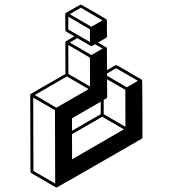

<svg xmlns="http://www.w3.org/2000/svg" viewBox="-20 -763 772 858"><path d="M232.9 75.2H231Q231 74.7 229.5 74.7V74.2L119.6 10.3Q116.2 8.3 116.2 4.9L115.2 -338.9Q115.7 -342.3 118.7 -344.2L272.5 -432.6L272 -574.2Q272.5 -577.1 275.4 -579.1L312 -600.6L274.9 -622.1Q272 -624 272 -627.4L271.5 -700.7Q272 -703.6 274.9 -705.6Q339.4 -742.7 340.8 -742.7Q342.8 -742.7 398.9 -710.2Q455.1 -677.7 455.1 -677.2H455.6Q456.1 -676.3 456.5 -676.3Q457 -674.8 457.5 -673.6Q458 -672.4 458 -600.1Q458 -596.2 454.6 -594.2L418 -572.8L456.1 -550.8Q456.5 -550.3 456.8 -550Q457 -549.8 457 -549.6Q457 -549.3 457.5 -548.1Q458 -546.9 458.5 -449.7Q497.6 -472.7 499 -472.7Q501 -472.7 557.1 -439.9Q613.3 -407.2 613.8 -406.7Q614.3 -406.2 615.2 -404.3Q616.2 -402.3 616.7 -148.9Q616.7 -145 613.3 -143.1Q234.9 75.2 232.9 75.2ZM546.4 -373 596.2 -401.9 499 -458 458.5 -434.6V-424.3ZM540.5 -196.3 540 -361.8 458.5 -408.7 459 -329.1Q458.5 -325.2 455.6 -323.2L443.4 -316.4V-252.9ZM302.2 -51.3 533.7 -185.1 437 -241.2 301.8 -163.6ZM301.8 -178.7 430.2 -252.9V-308.6L301.8 -234.4ZM388.2 -643.6 438 -671.9 341.3 -728.5 291.5 -699.7ZM381.8 -575.2V-631.8L285.2 -688.5V-631.3ZM388.7 -517.1 438.5 -545.9 404.8 -565.4Q391.1 -557.1 389.2 -557.1Q387.2 -557.1 386.7 -557.4Q386.2 -557.6 385.7 -557.6Q385.3 -557.6 325.2 -592.8L292 -573.2ZM382.3 -376.5 381.8 -505.4 285.2 -562 285.6 -432.6ZM226.6 57.1 225.6 -270.5 128.4 -326.7 129.4 1ZM231.9 -281.7 376 -364.7 278.8 -421.4 135.3 -338.4Z"/></svg>

Font: 3D Isometric
Style: Bold
Weight: 700
Designer: GGBotNet
Foundry: GGBotNet
Version: 1.14